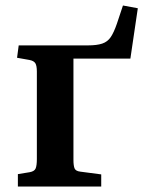

<svg xmlns="http://www.w3.org/2000/svg" viewBox="-20 -678 521 698"><path d="M45 0V-45L88 -52Q105 -55 109.5 -65.5Q114 -76 114 -100V-418Q114 -439 108.5 -448Q103 -457 87 -460L42 -468L48 -513H300Q332 -513 351.5 -519.5Q371 -526 382.5 -543Q394 -560 405 -592L427 -658L481 -648L454 -465H247V-97Q247 -76 251 -66Q255 -56 272 -54L348 -44V0Z"/></svg>

Font: Literata 36pt SemiBold
Style: Regular
Weight: 600
Designer: Latin by Veronika Burian and Jose Scaglione. Greek by Irene Vlachou. Cyrillic by Vera Evstafieva.
Foundry: TypeTogether
Version: Version 3.002